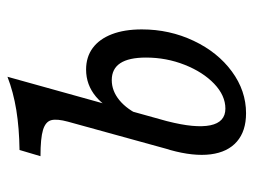

<svg xmlns="http://www.w3.org/2000/svg" viewBox="-104 -578 692 525"><g transform="rotate(-90 242.5 -315.0)"><path d="M78.4 -550.8 95.4 -608.1Q155.2 -608.9 204.6 -616.9Q254.1 -625 295.6 -641.1L174.7 -206.7H98.6L172.8 -475.8Q180.9 -505.6 176.9 -521.3Q172.8 -537 150.2 -543.9Q127.6 -550.8 78.4 -550.8ZM95.3 -196 98.6 -206.7H174.7L173.9 -203.5Q154.5 -127.6 162.9 -86.4Q171.4 -45.2 208.5 -45.2Q244.2 -45.2 276.4 -75.8Q308.5 -106.5 328.3 -156.6Q348.1 -206.7 348.1 -262.4Q348.1 -309.2 332.7 -332.6Q317.3 -355.9 286.4 -355.9Q257 -355.9 231.5 -335Q206 -314 188.4 -275.3L190.9 -322.1Q208.8 -372.1 241.2 -399.1Q273.5 -426.1 315.3 -426.1Q349.6 -426.1 374.2 -408Q398.8 -389.8 412 -355.5Q425.1 -321.3 425.1 -273.7Q425.1 -197.8 393.9 -132Q362.8 -66.2 310.1 -27.5Q257.3 11.3 195.9 11.3Q147.2 11.3 118.4 -13.7Q89.5 -38.7 83.5 -85.5Q77.6 -132.3 95.3 -196Z"/></g></svg>

Font: Playfair Micro SmCond SmLight
Style: Italic
Weight: 360
Width: 4
Italic angle: -15.6°
Designer: Claus Eggers Sørensen
Foundry: Claus Eggers Sørensen
Version: Version 2.203;Glyphs 3.3 (3326)